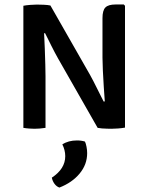

<svg xmlns="http://www.w3.org/2000/svg" viewBox="-20 -570 661 856"><path d="M84.2 -544.3Q96.9 -546.9 114.8 -548.2Q132.6 -549.6 144.4 -549.6Q157.3 -549.6 175.1 -548.8Q192.8 -548.1 204.8 -545.5L184.3 -423.2L176.6 -421.5Q178.3 -391 179.7 -353.3Q181 -315.6 182 -282.1Q182.9 -248.5 182.9 -229.9V0Q169.5 2.2 157 3.1Q144.4 4.1 133.8 4.1Q123.6 4.1 110.3 3.1Q96.9 2.2 84.2 0ZM238.6 -309.8Q232.2 -321 224.4 -335.8Q216.6 -350.6 208.7 -366.4Q200.9 -382.1 193.6 -397Q186.2 -411.8 180.3 -423.2L142.9 -465.6L204.8 -545.5L381.9 -235.2Q388.3 -224 396.2 -208.5Q404.1 -193.1 412.5 -176.2Q420.9 -159.4 428.7 -143.8Q436.6 -128.1 442.5 -116.7L480.6 -76.3L415.3 0ZM537.3 -544.2V-1.1Q523.9 1.5 506.4 2.8Q488.9 4.1 476.9 4.1Q468.5 4.1 457.1 3.7Q445.8 3.4 434.6 2.6Q423.4 1.7 415.3 0L439.5 -116.7L447.2 -118Q445.2 -144.9 442.7 -182.3Q440.3 -219.7 438.6 -255.4Q436.9 -291.1 436.9 -312.7V-488.9Q436.9 -523.9 450.1 -536.9Q463.2 -550 495.2 -550H531.9ZM358.8 61.2Q362.9 69.6 365.7 84.3Q368.6 99 368.6 112.7Q368.6 163.4 335 203.8Q301.5 244.2 244.9 266.2Q232.2 261.9 223 249.5Q213.9 237.1 211.1 222Q270.9 182.7 270.9 126.2Q270.9 112.9 267.4 98.9Q263.8 85 257.9 73.8Q284.7 56.1 323.5 56.1Q343.1 56.1 358.8 61.2Z"/></svg>

Font: Signika SC
Style: Regular
Weight: 300
Designer: Anna Giedryś
Foundry: Anna Giedryś
Version: Version 2.000